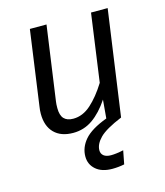

<svg xmlns="http://www.w3.org/2000/svg" viewBox="-112 -611 794 925"><g transform="rotate(-15 284.5 -149.0)"><path d="M296 126Q296 143 308.5 153Q321 163 345 163Q370 163 407 155L394 222Q364 228 334 228Q282 228 252.5 202.5Q223 177 223 137Q223 92 255.5 54Q288 16 368 -14L376 -106Q338 -49 294.5 -18.5Q251 12 197 12Q136 12 102.5 -22Q69 -56 69 -117Q69 -135 72 -153L124 -526H207L155 -156Q153 -144 153 -123Q153 -87 168.5 -70.5Q184 -54 215 -54Q262 -54 303 -90.5Q344 -127 382 -188L429 -526H512L438 0Q356 34 326 64.5Q296 95 296 126Z"/></g></svg>

Font: FiraGO Book
Style: Italic
Weight: 350
Italic angle: -8°
Designer: bBox Type GmbH
Foundry: bBox Type GmbH
Version: Version 1.001